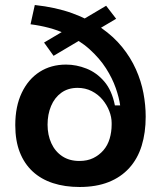

<svg xmlns="http://www.w3.org/2000/svg" viewBox="-20 -733 643 767"><path d="M298 14Q239 14 191.5 -1.5Q144 -17 110.5 -48Q77 -79 59 -125Q41 -171 41 -233Q41 -308 67 -362.5Q93 -417 138.5 -446Q184 -475 244 -475Q285 -475 325.5 -459Q366 -443 396.5 -407.5Q427 -372 439 -312H460Q456 -342 442.5 -381Q429 -420 403.5 -460Q378 -500 337.5 -536.5Q297 -573 238.5 -599.5Q180 -626 102 -636L119 -713Q203 -704 269 -680Q335 -656 384.5 -621.5Q434 -587 468 -545Q502 -503 523 -456Q544 -409 553 -361Q562 -313 562 -267Q562 -203 546 -151Q530 -99 496.5 -62Q463 -25 413.5 -5.5Q364 14 298 14ZM297 -90Q329 -90 352.5 -101.5Q376 -113 393 -132.5Q410 -152 418 -179Q426 -206 426 -235V-242Q426 -265 416.5 -289.5Q407 -314 389.5 -335Q372 -356 346.5 -369Q321 -382 290 -382Q252 -382 225 -362.5Q198 -343 184 -309.5Q170 -276 170 -235Q170 -194 185 -161Q200 -128 228.5 -109Q257 -90 297 -90ZM156 -563 404 -710 444 -658 194 -510Z"/></svg>

Font: Bricolage Grotesque 16pt SemiBold
Style: Regular
Weight: 600
Version: Version 1.001;gftools[0.9.33.dev8+g029e19f]